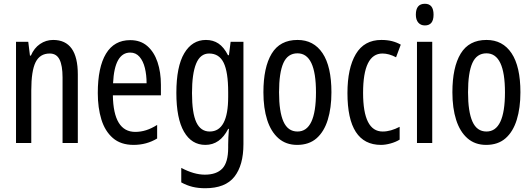

<svg xmlns="http://www.w3.org/2000/svg" viewBox="-20 -759 2824 1019"><path d="M262 -547Q393 -547 393 -364V0H312V-348Q312 -411 296 -443Q280 -475 244 -475Q192 -475 169 -429Q146 -383 146 -279V0H65V-537H130L139 -464H144Q161 -504 192.5 -525.5Q224 -547 262 -547Z M671 -546Q726 -546 762 -514.5Q798 -483 816 -429.5Q834 -376 834 -309V-253H579Q582 -59 698 -59Q727 -59 755.5 -68Q784 -77 814 -96V-24Q758 10 689 10Q621 10 579 -26.5Q537 -63 518 -125Q499 -187 499 -265Q499 -402 542.5 -474Q586 -546 671 -546ZM671 -480Q630 -480 607 -440Q584 -400 580 -317H758Q758 -361 749 -398Q740 -435 720.5 -457.5Q701 -480 671 -480Z M1073 -547Q1111 -547 1139.5 -528Q1168 -509 1190 -466H1195L1204 -537H1272V6Q1272 118 1224 179Q1176 240 1069 240Q1032 240 1001.5 232.5Q971 225 942 209V132Q1010 168 1067 168Q1129 168 1160 135.5Q1191 103 1191 25V9Q1191 -8 1192 -29.5Q1193 -51 1195 -75H1191Q1148 10 1070 10Q997 10 956.5 -60Q916 -130 916 -266Q916 -406 958 -476.5Q1000 -547 1073 -547ZM1090 -475Q1043 -475 1021 -421.5Q999 -368 999 -265Q999 -159 1022 -110Q1045 -61 1093 -61Q1191 -61 1191 -245V-270Q1191 -377 1167 -426Q1143 -475 1090 -475Z M1739 -269Q1739 -186 1719.5 -123Q1700 -60 1660 -25Q1620 10 1557 10Q1498 10 1458 -25Q1418 -60 1398 -122.5Q1378 -185 1378 -269Q1378 -402 1422 -474.5Q1466 -547 1559 -547Q1645 -547 1692 -476.5Q1739 -406 1739 -269ZM1461 -269Q1461 -166 1484.5 -113.5Q1508 -61 1559 -61Q1657 -61 1657 -269Q1657 -476 1559 -476Q1507 -476 1484 -424.5Q1461 -373 1461 -269Z M2002 10Q1824 10 1824 -265Q1824 -397 1868.5 -472Q1913 -547 2004 -547Q2036 -547 2061 -540.5Q2086 -534 2107 -522L2082 -455Q2044 -475 2010 -475Q1907 -475 1907 -266Q1907 -61 2011 -61Q2033 -61 2055.5 -67.5Q2078 -74 2101 -86V-18Q2080 -5 2052.5 2.5Q2025 10 2002 10Z M2235 -739Q2281 -739 2281 -681Q2281 -624 2235 -624Q2213 -624 2200 -639Q2187 -654 2187 -681Q2187 -739 2235 -739ZM2274 -537V0H2193V-537Z M2742 -269Q2742 -186 2722.5 -123Q2703 -60 2663 -25Q2623 10 2560 10Q2501 10 2461 -25Q2421 -60 2401 -122.5Q2381 -185 2381 -269Q2381 -402 2425 -474.5Q2469 -547 2562 -547Q2648 -547 2695 -476.5Q2742 -406 2742 -269ZM2464 -269Q2464 -166 2487.5 -113.5Q2511 -61 2562 -61Q2660 -61 2660 -269Q2660 -476 2562 -476Q2510 -476 2487 -424.5Q2464 -373 2464 -269Z"/></svg>

Font: Noto Sans Lao ExtraCondensed
Style: Regular
Weight: 400
Width: 2
Designer: Monotype Design Team
Foundry: Monotype Imaging Inc.
Version: Version 2.003; ttfautohint (v1.8.4.7-5d5b)